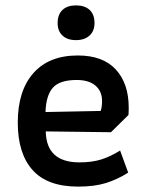

<svg xmlns="http://www.w3.org/2000/svg" viewBox="-20 -686 543 713"><path d="M194 -600Q194 -632 212 -649Q230 -666 262 -666Q295 -666 313 -649Q331 -632 331 -600Q331 -571 312.5 -554Q294 -537 262 -537Q230 -537 212 -554Q194 -571 194 -600ZM46 -231Q46 -349 104 -414.5Q162 -480 269 -480Q362 -480 410 -428Q458 -376 458 -286Q458 -268 457 -259L392 -195L150 -198Q152 -83 275 -83Q322 -83 356.5 -94Q391 -105 426 -127L456 -45Q417 -20 374 -6.5Q331 7 270 7Q156 7 101 -54.5Q46 -116 46 -231ZM354 -274Q359 -290 359 -311Q359 -347 334.5 -368Q310 -389 265 -389Q202 -389 176.5 -360.5Q151 -332 149 -270Z"/></svg>

Font: Athiti SemiBold
Style: Regular
Weight: 600
Designer: CadsonDemak Team
Foundry: CadsonDemak
Version: Version 1.032